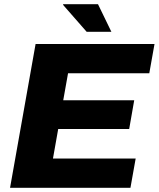

<svg xmlns="http://www.w3.org/2000/svg" viewBox="-20 -897 758 917"><path d="M394 -745H512L448 -877H282L281 -874ZM28 0H603L628 -140H233L258 -281H597L621 -418H282L305 -547H693L718 -687H150Z"/></svg>

Font: Archivo ExtraBold
Style: Italic
Weight: 800
Italic angle: -10°
Designer: Hector Gatti
Foundry: Omnibus-Type
Version: Version 2.001